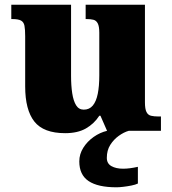

<svg xmlns="http://www.w3.org/2000/svg" viewBox="-20 -556 731 816"><path d="M257 10Q165 10 126 -39.5Q87 -89 87 -189V-402Q87 -431 84 -446.5Q81 -462 69.5 -468.5Q58 -475 32 -475H28V-536H282V-234Q282 -192 287 -159.5Q292 -127 303.5 -108.5Q315 -90 336 -90Q360 -90 374.5 -107.5Q389 -125 395.5 -157.5Q402 -190 402 -235V-417Q402 -444 395.5 -456.5Q389 -469 377 -472Q365 -475 348 -475H344V-536H596V-121Q596 -93 602.5 -80Q609 -67 622 -64Q635 -61 652 -61H664V0H435L407 -64H402Q380 -30 345 -10Q310 10 257 10ZM475 240Q396 240 356.5 213.5Q317 187 317 130Q317 99 334 72Q351 45 378 26Q405 7 435 0H527Q506 6 484.5 21.5Q463 37 448.5 60Q434 83 434 115Q434 139 453.5 150Q473 161 503 161Q517 161 532.5 159Q548 157 566 153V224Q556 229 538.5 232.5Q521 236 503.5 238Q486 240 475 240Z"/></svg>

Font: Noto Serif Armenian Black
Style: Regular
Weight: 900
Version: Version 2.007